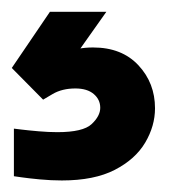

<svg xmlns="http://www.w3.org/2000/svg" viewBox="-32 -52 308 326"><path d="M73 254.4Q54.6 254.4 35.6 252.6Q16.6 250.8 4.1 249Q-8.4 247.2 -8.4 247.2V166.4Q-8.4 166.4 3.8 167.9Q16 169.4 33.3 170.9Q50.6 172.4 65.4 172.4Q109 172.4 123.6 158.7Q138.2 145 138.2 131Q138.2 117 127.1 107.6Q116 98.2 96 98.2Q73.4 98.2 57.3 107.7Q41.2 117.2 41.2 117.2L-12 63.4L52.8 -32H148.6L64.4 87H38.2Q38.2 87 41.9 78.3Q45.6 69.6 55.2 57.8Q64.8 46 82 37.3Q99.2 28.6 126 28.6Q174.8 28.6 203 58.8Q231.2 89 231.2 131.8Q231.2 162 214.5 190.2Q197.8 218.4 162.9 236.4Q128 254.4 73 254.4Z"/></svg>

Font: Be Vietnam Pro Variable Thin
Style: Regular
Weight: 100
Designer: Lam Bao, Tony Le, Vietanh Nguyen
Foundry: Yellow Type Foundry
Version: Version 1.002